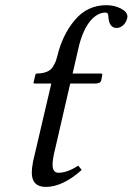

<svg xmlns="http://www.w3.org/2000/svg" viewBox="-20 -717 517 749"><path d="M253.9 -391.1 194.8 -134.8Q185.1 -97.7 185.1 -74.2Q185.1 -43.5 208 -43Q242.2 -43 285.2 -70.8L298.8 -54.2Q225.6 11.7 159.2 12.2Q104 12.2 104 -43.9Q104 -60.1 108.9 -86.9L180.2 -391.1H115.2Q110.4 -391.1 110.8 -395L118.2 -425.8Q119.1 -429.7 123 -430.2Q146 -430.2 162.6 -437Q179.2 -443.8 187 -457.5Q194.8 -471.2 197.5 -478Q200.2 -484.9 203.1 -496.1Q223.1 -581.1 272 -638.9Q320.8 -696.8 395 -696.8Q425.8 -696.8 451.4 -683.8Q477.1 -670.9 477.1 -651.9Q477.1 -647.9 476.1 -646Q472.2 -628.9 460.2 -618.4Q448.2 -607.9 435.1 -607.9Q405.3 -607.9 402.8 -651.9Q402.8 -668 392.1 -668Q359.9 -668 332.5 -635.5Q305.2 -603 289.1 -542L263.2 -430.2H373Q380.4 -430.2 378.9 -423.8L375 -403.8Q372.1 -390.6 349.1 -391.1Z"/></svg>

Font: Linux Libertine
Style: Italic
Weight: 400
Italic angle: -12°
Designer: Philipp H. Poll
Foundry: Philipp H. Poll
Version: Version 5.1.6 ; ttfautohint (v0.9)